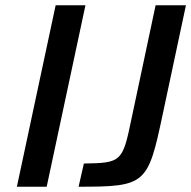

<svg xmlns="http://www.w3.org/2000/svg" viewBox="-20 -708 725 728"><path d="M191 -688 44 0H157L304 -688ZM298 -88 278 0C533 0 541 -9 597 -275L685 -688H570L478 -255C445 -95 440 -90 298 -88Z"/></svg>

Font: Saira UNSAM Medium Italic
Style: Regular
Weight: 500
Italic angle: -12°
Designer: Hector Gatti with collaboration of the Omnibus-Type team
Foundry: Omnibus-Type
Version: Version 0.072;PS 000.072;hotconv 1.0.88;makeotf.lib2.5.64775